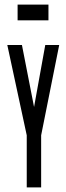

<svg xmlns="http://www.w3.org/2000/svg" viewBox="-20 -820 290 840"><path d="M97 0V-228L12 -623H76L129 -352L178 -623H239L160 -228V0ZM57 -731V-800H192V-731Z"/></svg>

Font: Inconsolata UltraCondensed SemiBold
Style: Regular
Weight: 600
Width: 1
Monospace: yes
Designer: Raph Levien, Cyreal, Brenton Simpson
Foundry: Raph Levien, Cyreal, Google
Version: Version 3.001; ttfautohint (v1.8.2.53-6de2)